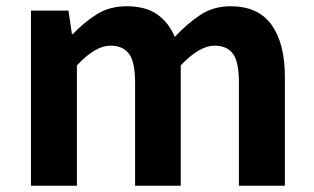

<svg xmlns="http://www.w3.org/2000/svg" viewBox="-20 -594 1004 614"><path d="M79 0V-560H199L210 -485H213Q248 -522 289 -548Q330 -574 385 -574Q445 -574 482 -548.5Q519 -523 539 -476Q577 -517 619.5 -545.5Q662 -574 717 -574Q806 -574 848.5 -514.5Q891 -455 891 -349V0H744V-331Q744 -396 725 -422Q706 -448 666 -448Q618 -448 558 -385V0H412V-331Q412 -396 392.5 -422Q373 -448 333 -448Q285 -448 226 -385V0Z"/></svg>

Font: Chiron Sans HK TT
Style: Bold
Weight: 700
Designer: Ryoko NISHIZUKA 西塚涼子 (kana, bopomofo & ideographs); Paul D. Hunt (Latin, Greek & Cyrillic); Sandoll Communications 산돌커뮤니
Foundry: Adobe
Version: Version 2.022;hotconv 1.0.109;makeotfexe 2.5.65596